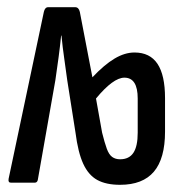

<svg xmlns="http://www.w3.org/2000/svg" viewBox="-20 -508 513 534"><path d="M314 6Q275 6 250.5 -7.5Q226 -21 211.5 -52.5Q197 -84 190 -139L167 -285Q163 -316 158.5 -346.5Q154 -377 151 -409H150Q147 -379 143 -349Q139 -319 134 -285L85 -7Q83 0 77 0H10Q2 0 4 -11L102 -475Q105 -488 114 -488H189Q199 -488 202 -475L237 -293Q270 -328 298.5 -345Q327 -362 354 -362Q397 -362 418 -330.5Q439 -299 439 -235V-142Q439 -67 408 -30.5Q377 6 314 6ZM314 -65Q339 -65 351 -83Q363 -101 363 -139V-234Q363 -292 326 -292Q295 -292 247 -234L264 -139Q271 -111 277 -94.5Q283 -78 292 -71.5Q301 -65 314 -65Z"/></svg>

Font: Sofia Sans Extra Condensed Medium
Style: Regular
Weight: 500
Version: Version 4.100